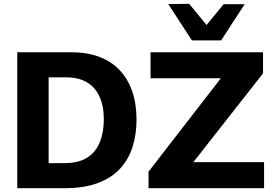

<svg xmlns="http://www.w3.org/2000/svg" viewBox="-20 -987 1446 1007"><path d="M70.5 0Q70.5 -57.5 70.5 -111.5Q70.5 -165.5 70.5 -232.5V-474.5Q70.5 -543.5 70.5 -599Q70.5 -654.5 70.5 -713Q112.5 -713 158.8 -713Q205 -713 254.2 -713Q303.5 -713 354 -713Q435.5 -713 499 -689.5Q562.5 -666 606.2 -620.5Q650 -575 673 -509.2Q696 -443.5 696 -359Q696 -283.5 675.8 -218.2Q655.5 -153 611.2 -104Q567 -55 494.5 -27.5Q422 0 317.5 0Q269.5 0 227.5 0Q185.5 0 147 0Q108.5 0 70.5 0ZM235 -131.5H317Q394 -131.5 439.2 -161.5Q484.5 -191.5 504.5 -243.5Q524.5 -295.5 524.5 -361Q524.5 -410.5 512.8 -451Q501 -491.5 476.8 -520.8Q452.5 -550 415 -565.8Q377.5 -581.5 325.5 -581.5H235Q235 -548 235 -513.8Q235 -479.5 235 -436V-272Q235 -230.5 235 -197Q235 -163.5 235 -131.5ZM759 0V-86.5Q784 -119 815.2 -159.2Q846.5 -199.5 878.2 -240.8Q910 -282 937 -316.5L1177 -626.5L1196 -576.5H1016.5Q961.5 -576.5 899 -576.5Q836.5 -576.5 769.5 -576.5V-713H1359.5V-602Q1319 -550.5 1279.8 -500.5Q1240.5 -450.5 1201.5 -401L952.5 -83.5L939.5 -136.5H1102.5Q1141.5 -136.5 1189.2 -136.5Q1237 -136.5 1283.2 -136.5Q1329.5 -136.5 1365 -136.5V0ZM986.5 -775Q955.5 -823.5 924.2 -871Q893 -918.5 862.5 -965.5L972 -967Q999.5 -933.5 1026.8 -900.5Q1054 -867.5 1082 -833H1044.5Q1072 -867 1099.2 -899.8Q1126.5 -932.5 1153 -965H1263.5Q1233 -918.5 1202 -871Q1171 -823.5 1140 -775Z"/></svg>

Font: Commissioner Thin
Style: Bold
Weight: 700
Version: Version 1.001;gftools[0.9.23]